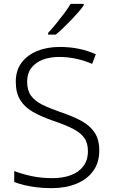

<svg xmlns="http://www.w3.org/2000/svg" viewBox="-20 -968 586 998"><path d="M496 -186Q496 -122 464 -78.5Q432 -35 376 -12.5Q320 10 249 10Q206 10 170.5 5.5Q135 1 106 -6Q77 -13 54 -22V-79Q92 -64 142.5 -53Q193 -42 252 -42Q307 -42 348.5 -57.5Q390 -73 413.5 -104.5Q437 -136 437 -182Q437 -225 417.5 -252Q398 -279 357.5 -299.5Q317 -320 254 -341Q194 -362 151 -386.5Q108 -411 85 -448.5Q62 -486 62 -543Q62 -602 92 -642Q122 -682 173.5 -703Q225 -724 290 -724Q343 -724 389.5 -714.5Q436 -705 478 -686L459 -636Q417 -654 374 -663Q331 -672 288 -672Q239 -672 201.5 -657.5Q164 -643 142.5 -614.5Q121 -586 121 -544Q121 -499 141 -471Q161 -443 199.5 -424Q238 -405 292 -386Q356 -365 401.5 -340.5Q447 -316 471.5 -279.5Q496 -243 496 -186ZM415 -940Q404 -924 387 -904.5Q370 -885 350 -864Q330 -843 309.5 -823.5Q289 -804 270 -788H230V-797Q249 -817 271 -844Q293 -871 314 -899Q335 -927 347 -948H415Z"/></svg>

Font: Noto Sans Khmer Light
Style: Regular
Weight: 300
Version: Version 2.003